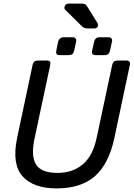

<svg xmlns="http://www.w3.org/2000/svg" viewBox="-20 -1036 742 1066"><path d="M294 10Q165 10 105 -57.5Q45 -125 75 -270L161 -676Q166 -700 189 -700H241Q264 -700 259 -676L172 -268Q151 -170 180 -123Q209 -76 298 -76Q383 -76 439 -123Q495 -170 516 -268L603 -676Q608 -700 632 -700H683Q693 -700 698.5 -693.5Q704 -687 701 -676L615 -270Q584 -125 506.5 -57.5Q429 10 294 10ZM508 -730Q499 -730 494 -736Q489 -742 491 -752L503 -806Q505 -816 512.5 -822.5Q520 -829 530 -829H584Q594 -829 599 -822.5Q604 -816 602 -806L590 -752Q585 -730 562 -730ZM309 -730Q299 -730 294.5 -736Q290 -742 292 -752L303 -806Q306 -816 313.5 -822.5Q321 -829 331 -829H385Q394 -829 399.5 -822.5Q405 -816 403 -806L391 -752Q386 -730 363 -730ZM467 -878Q447 -878 436 -889L342 -982Q336 -988 338 -997Q342 -1016 361 -1016H433Q448 -1016 453.5 -1012Q459 -1008 466 -997L522 -907Q525 -900 524 -894Q520 -878 505 -878Z"/></svg>

Font: Lubike
Style: Italic
Weight: 400
Italic angle: -12°
Foundry: Honoka55
Version: Version 1.000;July 22, 2022;FontCreator 14.0.0.2862 64-bit